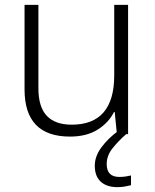

<svg xmlns="http://www.w3.org/2000/svg" viewBox="-20 -552 636 790"><path d="M507 -532V0H461L452 -91H449Q427 -47 381.5 -18.5Q336 10 268 10Q81 10 81 -184V-532H138V-189Q138 -112 172.5 -75.5Q207 -39 275 -39Q450 -39 450 -242V-532ZM419 123Q419 176 471 176Q486 176 498 174Q510 172 519 170V210Q507 213 493.5 215.5Q480 218 463 218Q419 218 394.5 195.5Q370 173 370 130Q370 91 397.5 54Q425 17 466 -13L499 0Q465 30 442 59.5Q419 89 419 123Z"/></svg>

Font: Noto Sans Arabic UI Lt
Style: Regular
Weight: 300
Designer: Monotype Design Team, Nadine Chahine and Nizar Qandah
Foundry: Monotype Imaging Inc.
Version: Version 2.010; ttfautohint (v1.8.4.7-5d5b)